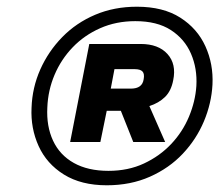

<svg xmlns="http://www.w3.org/2000/svg" viewBox="-20 -763 653 572"><path d="M298 -211Q222 -211 170.5 -243Q119 -275 95 -328Q71 -381 74 -442Q76 -502 100 -556Q124 -610 165.5 -652.5Q207 -695 263.5 -719Q320 -743 388 -743Q466 -743 517 -710.5Q568 -678 592 -625Q616 -572 613 -511Q610 -455 587.5 -401.5Q565 -348 524.5 -305Q484 -262 426.5 -236.5Q369 -211 298 -211ZM303 -254Q362 -254 409 -276Q456 -298 490 -334Q524 -370 543 -415.5Q562 -461 565 -507Q568 -559 549 -603Q530 -647 489 -673.5Q448 -700 383 -700Q326 -700 278.5 -679Q231 -658 196.5 -622Q162 -586 142.5 -540Q123 -494 121 -443Q118 -387 138 -344Q158 -301 200 -277.5Q242 -254 303 -254ZM189 -340 246 -632H399Q452 -632 479 -602Q506 -572 496 -524Q490 -492 471.5 -474Q453 -456 425 -447L472 -340H377L340 -433H298L279 -340ZM310 -499H370Q387 -499 396.5 -506Q406 -513 408 -527Q411 -543 404.5 -550Q398 -557 381 -557H321Z"/></svg>

Font: REM ExtraBold
Style: Italic
Weight: 800
Italic angle: -11°
Designer: Octavio Pardo
Foundry: Ashler Design
Version: Version 1.005;gftools[0.9.28]